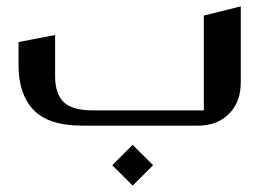

<svg xmlns="http://www.w3.org/2000/svg" viewBox="-20 -394 854 602"><path d="M734.9 -374V-134.8Q734.9 -74.2 698 -37.1Q661.1 0 600.1 0H238.8Q132.3 0 85.2 -49.3Q38.1 -98.6 38.1 -189.9V-262.2L152.8 -284.2V-154.8Q152.8 -100.6 179.4 -74.2Q206.1 -47.9 271 -47.9H619.1V-345.2ZM396 60.1 460 124 396 188 332 124Z"/></svg>

Font: Wesal
Style: Regular
Weight: 500
Designer: Ahmed zaza
Foundry: Ahmed zaza
Version: Version 2.01